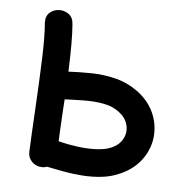

<svg xmlns="http://www.w3.org/2000/svg" viewBox="-80 -789 816 866"><g transform="rotate(10 327.5 -355.5)"><path d="M165 -2Q178 -2 190 -8Q223 -4 265 0Q307 4 352.5 3.5Q398 3 442 -6Q486 -15 524 -37Q573 -64 602.5 -106.5Q632 -149 639 -198Q646 -247 629 -297Q603 -370 532 -414Q480 -445 424.5 -453.5Q369 -462 314.5 -458Q260 -454 211 -447Q204 -590 192 -659Q188 -690 167.5 -703Q147 -716 122.5 -713.5Q98 -711 81 -693.5Q64 -676 68 -645Q78 -591 83.5 -490.5Q89 -390 93 -256Q97 -122 100 -61Q101 -35 120 -18Q139 -1 165 -2ZM222 -130Q221 -148 220 -178Q219 -208 218 -238.5Q217 -269 216.5 -292Q216 -315 216 -321Q260 -327 305.5 -331.5Q351 -336 392.5 -332Q434 -328 466 -308Q499 -287 510 -256Q521 -225 509 -194.5Q497 -164 464 -145Q437 -130 396.5 -124.5Q356 -119 310.5 -121Q265 -123 222 -130Z"/></g></svg>

Font: Balsamiq Sans
Style: Bold
Weight: 700
Designer: Michael Angeles
Foundry: Balsamiq SRL
Version: Version 1.020; ttfautohint (v1.8.4.7-5d5b);gftools[0.9.26]